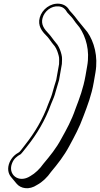

<svg xmlns="http://www.w3.org/2000/svg" viewBox="-20 -744 534 1024"><path d="M178 242C206 227 233 201 252 173C288 130 321 88 349 36C377 -16 403 -63 425 -124C447 -182 468 -236 480 -305L489 -357C504 -444 482 -521 446 -573L396 -634C391 -641 385 -648 380 -655C371 -667 361 -676 352 -687C341 -706 325 -721 297 -724C249 -729 204 -694 192 -650C180 -607 204 -577 226 -555C238 -544 247 -529 257 -516L273 -496C283 -481 288 -466 293 -447C297 -435 295 -417 295 -402L280 -318C273 -298 268 -278 262 -258C255 -231 251 -223 238 -191C208 -107 164 -35 115 27C103 41 95 55 83 67C59 80 42 97 31 122C18 153 23 181 39 200L68 235C90 262 135 271 178 242ZM45 125C54 103 69 90 91 78C105 63 115 48 126 35C176 -28 221 -102 252 -188C264 -218 270 -228 277 -256C283 -276 289 -298 295 -317L310 -403C310 -417 313 -436 308 -453C303 -473 297 -489 286 -506L269 -527C259 -539 250 -554 238 -566C217 -588 197 -613 207 -648C217 -684 253 -714 293 -710C316 -708 328 -696 339 -677C349 -665 360 -656 368 -645L383 -624L404 -598C438 -548 460 -475 445 -392L436 -340C424 -273 405 -222 382 -162C361 -101 336 -56 307 -4C280 47 247 87 211 130C193 156 167 181 142 195C79 236 19 186 45 125Z"/></svg>

Font: Blanket
Style: PosterObl
Weight: 900
Foundry: Cannot Into Space Fonts
Version: Version 0.9